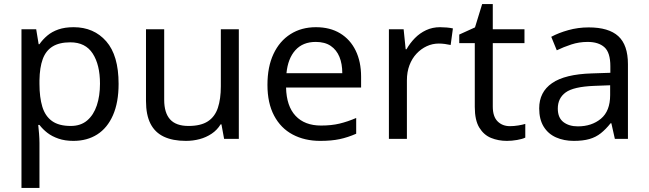

<svg xmlns="http://www.w3.org/2000/svg" viewBox="-20 -679 3172 939"><path d="M340 -546Q439 -546 499.5 -477Q560 -408 560 -269Q560 -178 532.5 -115.5Q505 -53 455.5 -21.5Q406 10 339 10Q298 10 266 -1Q234 -12 211.5 -29.5Q189 -47 173 -68H167Q169 -51 171 -25Q173 1 173 20V240H85V-536H157L169 -463H173Q189 -486 211.5 -505Q234 -524 265.5 -535Q297 -546 340 -546ZM324 -472Q270 -472 237 -451.5Q204 -431 189 -390Q174 -349 173 -286V-269Q173 -203 187 -157Q201 -111 234.5 -87Q268 -63 326 -63Q375 -63 406.5 -90Q438 -117 453.5 -163.5Q469 -210 469 -270Q469 -362 433.5 -417Q398 -472 324 -472Z M1148 -536V0H1076L1063 -71H1059Q1042 -43 1015 -25Q988 -7 956 1.5Q924 10 889 10Q825 10 781.5 -10.5Q738 -31 716 -74Q694 -117 694 -185V-536H783V-191Q783 -127 812 -95Q841 -63 902 -63Q962 -63 996.5 -85.5Q1031 -108 1045.5 -151.5Q1060 -195 1060 -257V-536Z M1525 -546Q1594 -546 1643.5 -516Q1693 -486 1719.5 -431.5Q1746 -377 1746 -304V-251H1379Q1381 -160 1425.5 -112.5Q1470 -65 1550 -65Q1601 -65 1640.5 -74.5Q1680 -84 1722 -102V-25Q1681 -7 1641 1.5Q1601 10 1546 10Q1470 10 1411.5 -21Q1353 -52 1320.5 -113.5Q1288 -175 1288 -264Q1288 -352 1317.5 -415Q1347 -478 1400.5 -512Q1454 -546 1525 -546ZM1524 -474Q1461 -474 1424.5 -433.5Q1388 -393 1381 -321H1654Q1654 -367 1640 -401Q1626 -435 1597.5 -454.5Q1569 -474 1524 -474Z M2132 -546Q2147 -546 2164.5 -544.5Q2182 -543 2195 -540L2184 -459Q2171 -462 2155.5 -464Q2140 -466 2126 -466Q2095 -466 2067 -453Q2039 -440 2017 -416.5Q1995 -393 1982.5 -360Q1970 -327 1970 -286V0H1882V-536H1954L1964 -438H1968Q1985 -468 2009 -492.5Q2033 -517 2064 -531.5Q2095 -546 2132 -546Z M2474 -62Q2494 -62 2515 -65.5Q2536 -69 2549 -73V-6Q2535 1 2509 5.5Q2483 10 2459 10Q2417 10 2381.5 -4.5Q2346 -19 2324 -55Q2302 -91 2302 -156V-468H2226V-510L2303 -545L2338 -659H2390V-536H2545V-468H2390V-158Q2390 -109 2413.5 -85.5Q2437 -62 2474 -62Z M2859 -545Q2957 -545 3004 -502Q3051 -459 3051 -365V0H2987L2970 -76H2966Q2943 -47 2918.5 -27.5Q2894 -8 2862.5 1Q2831 10 2786 10Q2738 10 2699.5 -7Q2661 -24 2639 -59.5Q2617 -95 2617 -149Q2617 -229 2680 -272.5Q2743 -316 2874 -320L2965 -323V-355Q2965 -422 2936 -448Q2907 -474 2854 -474Q2812 -474 2774 -461.5Q2736 -449 2703 -433L2676 -499Q2711 -518 2759 -531.5Q2807 -545 2859 -545ZM2885 -259Q2785 -255 2746.5 -227Q2708 -199 2708 -148Q2708 -103 2735.5 -82Q2763 -61 2806 -61Q2874 -61 2919 -98.5Q2964 -136 2964 -214V-262Z"/></svg>

Font: utamil15
Style: Book
Weight: 400
Designer: Jelle Bosma - Monotype Design Team
Foundry: Monotype Imaging Inc.
Version: Version 2.003